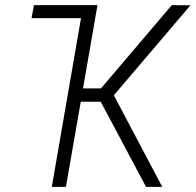

<svg xmlns="http://www.w3.org/2000/svg" viewBox="-20 -731 765 751"><path d="M374 -333H295.9L237.8 0H182.6L296.9 -660.2H103.5L112.8 -710.9H361.3L304.7 -385.3H375L651.9 -710.9L725.1 -710.4L425.3 -358.4L614.7 0H551.3Z"/></svg>

Font: MAUL Condensed Light Italic
Style: Light Italic
Weight: 300
Italic angle: -12°
Designer: MAUL
Version: Version 1.0; 2020; ttfautohint (v1.8.3)